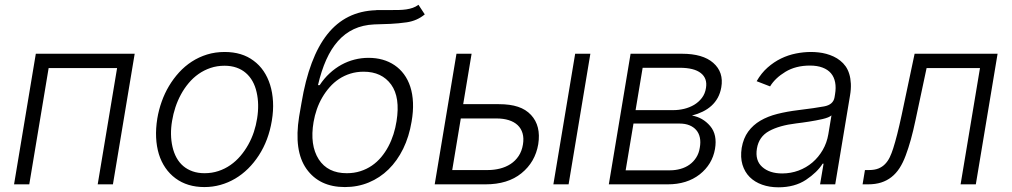

<svg xmlns="http://www.w3.org/2000/svg" viewBox="-20 -770 4226 802"><path d="M38.7 0 129.6 -545.5H542.6L451.7 0H388.1L469.1 -485.8H183.2L102.3 0Z M637.1 -275.2Q643.1 -311.1 655.4 -345.5Q667.6 -380 685.9 -410.7Q704.2 -441.4 728 -467.5Q751.8 -493.6 781.1 -512.6Q810.4 -531.6 844.8 -542.3Q879.3 -552.9 918.3 -552.9Q991.1 -552.9 1039.4 -516.3Q1063.6 -498.6 1081 -473Q1098.4 -447.4 1108.3 -415.5Q1118.3 -383.5 1120.4 -345.7Q1122.5 -307.9 1115.4 -265.6Q1101.9 -183.9 1061.4 -121.4Q1041.2 -90.2 1016.2 -65.5Q991.1 -40.8 962.2 -23.8Q933.2 -6.7 900.9 2.3Q868.6 11.4 833.8 11.4Q762.4 11.4 713.1 -25.2Q688.6 -43.3 671 -68.9Q653.4 -94.5 643.6 -126.2Q633.9 -158 632.1 -195.5Q630.3 -233 637.1 -275.2ZM700.6 -156.2Q706.3 -131.4 717.5 -111Q728.7 -90.6 745.6 -76.3Q762.4 -62.1 784.6 -54.3Q806.8 -46.5 834.5 -46.5Q865.4 -46.5 892.6 -55.6Q919.7 -64.6 942.6 -80.6Q965.6 -96.6 984.2 -118.4Q1002.8 -140.3 1017 -165.7Q1031.2 -191.1 1040.5 -219.1Q1049.7 -247.2 1054 -275.2Q1063.6 -335.2 1051.8 -385.3Q1046.2 -410.5 1034.8 -430.8Q1023.4 -451 1006.7 -465.4Q990.1 -479.8 967.7 -487.6Q945.3 -495.4 918 -495.4Q886.7 -495.4 859.4 -486.2Q832 -476.9 809.3 -460.9Q786.6 -445 768.1 -422.9Q749.6 -400.9 735.8 -375.4Q721.9 -349.8 712.7 -321.9Q703.5 -294 698.9 -265.6Q688.9 -207.4 700.6 -156.2Z M1229.4 -282.7 1239.3 -339.8Q1271 -530.5 1347.3 -626.8Q1423.7 -723 1549.7 -727.3Q1551.8 -728 1553.8 -728Q1555.8 -728 1557.9 -728H1562.9H1611.2Q1630 -728 1646.5 -728.3Q1663 -728.7 1677.4 -730.8Q1691.8 -733 1704.4 -737.4Q1717 -741.8 1728 -750L1754.3 -709.9Q1722.3 -683.2 1679 -676.8Q1644.5 -671.9 1611 -670.3Q1577.4 -668.7 1543 -668Q1495.4 -665.8 1457.9 -648.3Q1420.5 -630.7 1391.9 -598.5Q1363.3 -566.4 1342.7 -520.2Q1322.1 -474.1 1308.2 -414.4H1315.3Q1333.8 -442.5 1356.9 -463.8Q1380 -485.1 1406.1 -499.5Q1432.2 -513.8 1460.8 -521.1Q1489.3 -528.4 1519.2 -528.4Q1582.4 -528.4 1627.8 -497.9Q1650.6 -482.6 1667.4 -459.9Q1684.3 -437.1 1693.9 -407.5Q1703.5 -377.8 1705.1 -341.3Q1706.7 -304.7 1699.2 -261.7Q1688.9 -199.2 1664.1 -148.6Q1639.2 -98 1603 -62.5Q1566.8 -27 1520.4 -7.8Q1474.1 11.4 1420.5 11.4Q1314.3 11.4 1260.3 -64.3Q1206.7 -139.9 1229.4 -282.7ZM1311.4 -104.4Q1349.1 -46.5 1428.3 -46.5Q1459.2 -46.5 1485.3 -54.9Q1511.4 -63.2 1533.2 -78.1Q1555 -93 1572.3 -113.6Q1589.5 -134.2 1602.3 -158.4Q1615.1 -182.5 1623.6 -209.3Q1632.1 -236.2 1636.4 -263.8Q1652.3 -363.3 1614 -416.5Q1574.9 -470.5 1498.9 -470.5Q1469.5 -470.5 1443.7 -462.5Q1418 -454.5 1396.3 -440.2Q1374.6 -425.8 1357.1 -405.9Q1339.5 -386 1326 -362.7Q1312.5 -339.5 1303.4 -313.4Q1294.4 -287.3 1289.8 -260.3Q1273.4 -164.1 1311.4 -104.4Z M1886.7 -545.5H1949.9L1914.8 -334.9H2063.6Q2110.8 -334.9 2143.6 -324Q2176.5 -313.2 2198.2 -289.8Q2240.4 -244.3 2228.3 -167.6Q2215.6 -92.7 2158 -46.2Q2101.2 0 2007.8 0H1795.8ZM2017.8 -59.7Q2044 -59.7 2068.5 -65.9Q2093 -72.1 2112.9 -85Q2132.8 -98 2146.3 -118.3Q2159.8 -138.5 2164.4 -166.5Q2168.7 -192.8 2162.8 -213.1Q2157 -233.3 2142.4 -247.2Q2127.8 -261 2105.3 -268.1Q2082.7 -275.2 2054 -275.2H1904.8L1869 -59.7ZM2291.5 0 2382.5 -545.5H2446L2355.1 0Z M2614 -545.5H2828.8Q2915.8 -545.5 2959.2 -507.5Q3003.9 -468.4 2992.9 -405.2Q2988.6 -380.7 2978.2 -361.7Q2967.7 -342.7 2951.9 -328.3Q2936.1 -313.9 2915.5 -303.8Q2894.9 -293.7 2870.4 -287.3Q2915.8 -279.5 2946.4 -243.6Q2976.9 -207.7 2966.6 -147.7Q2955.3 -83.1 2902.7 -41.5Q2849.4 0 2769.2 0H2523.1ZM2779.1 -58.6Q2801.5 -58.6 2822.4 -64.5Q2843.4 -70.3 2860.1 -82.2Q2876.8 -94.1 2888.1 -111.9Q2899.5 -129.6 2903.1 -153.1Q2907.3 -176.5 2903.4 -195.1Q2899.5 -213.8 2888.3 -226.7Q2877.1 -239.7 2859.6 -246.8Q2842 -253.9 2818.9 -253.9H2626.1L2593.4 -58.6ZM2634.9 -310H2793Q2815 -310 2837.5 -315.3Q2860.1 -320.7 2879.3 -332Q2898.4 -343.4 2911.9 -361Q2925.4 -378.6 2929 -403.1Q2935.4 -442.8 2907.3 -464.8Q2879.3 -486.9 2818.9 -486.9H2664.4Z M3078.1 -152.3Q3085.2 -192.8 3105.3 -220.3Q3125.4 -247.9 3156.2 -266Q3187.1 -284.1 3227.3 -294.2Q3267.4 -304.3 3314.6 -310Q3350.1 -314.3 3376.8 -318.2Q3403.4 -322.1 3422.6 -325.6Q3460.6 -332.7 3465.9 -363.3L3468 -376.1Q3472.7 -403.8 3468.4 -426.1Q3464.1 -448.5 3451 -464Q3437.9 -479.4 3415.8 -487.7Q3393.8 -496.1 3362.9 -496.1Q3304 -496.1 3261 -470.2Q3217.7 -443.9 3196.7 -409.1L3140.6 -430.8Q3159.8 -464.5 3186.1 -487.7Q3212.4 -511 3242.4 -525.6Q3272.4 -540.1 3304.5 -546.5Q3336.6 -552.9 3367.5 -552.9Q3383.2 -552.9 3399.3 -551.1Q3415.5 -549.4 3431.3 -545.1Q3447.1 -540.8 3462 -533.9Q3476.9 -527 3489.7 -516.7Q3502.5 -506.7 3512.3 -492.9Q3522 -479 3527.5 -460.9Q3533 -442.8 3534.1 -420.3Q3535.2 -397.7 3530.5 -370.4L3468.8 0H3405.5L3420.1 -86.3H3416.2Q3393.5 -50.1 3346.6 -18.8Q3299.4 12.4 3231.2 12.4Q3194.2 12.4 3163.4 1.4Q3132.5 -9.6 3111.5 -30.5Q3090.6 -51.5 3081.3 -82.2Q3072.1 -112.9 3078.1 -152.3ZM3163.7 -72.8Q3194.2 -45.5 3247.2 -45.5Q3283 -45.5 3315.5 -57.5Q3348 -69.6 3373.6 -91.4Q3399.1 -113.3 3416.5 -143.3Q3433.9 -173.3 3440 -209.2L3453.1 -288Q3443.2 -279.1 3415.8 -272.7Q3402.7 -269.5 3388 -266.9Q3373.2 -264.2 3358.8 -261.9Q3344.5 -259.6 3331 -257.8Q3317.5 -256 3306.1 -254.6Q3235.4 -246.1 3192.8 -222.7Q3149.9 -199.2 3141.7 -149.5Q3133.5 -99.8 3163.7 -72.8Z M3593 -59.7H3610.1Q3633.2 -59.7 3649.3 -66.2Q3665.5 -72.8 3677 -84.7Q3688.6 -96.6 3696.6 -113.1Q3704.5 -129.6 3710.9 -149.9Q3719.1 -175.4 3727.8 -209.7Q3736.5 -244 3746.4 -290.1L3800.4 -545.5H4147L4056.1 0H3992.5L4073.5 -485.8H3850.5L3804.3 -268.8Q3794.7 -223 3784.6 -186.8Q3774.5 -150.6 3763.1 -120.4Q3752.1 -90.6 3737.6 -68Q3723 -45.5 3703.8 -30.4Q3684.7 -15.3 3660.5 -7.6Q3636.4 0 3605.8 0H3583.1Z"/></svg>

Font: Inter P Light
Style: Italic
Weight: 300
Italic angle: 9.39999°
Designer: Rasmus Andersson
Foundry: rsms
Version: Version 3.018;git-588b23468